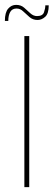

<svg xmlns="http://www.w3.org/2000/svg" viewBox="-30 -768 220 788"><path d="M70 -620H90V0H70ZM-10 -682Q-10 -717 3.5 -732.5Q17 -748 36 -748Q56 -748 69 -736.5Q82 -725 94.5 -713.5Q107 -702 122 -702Q145 -702 150.5 -717.5Q156 -733 156 -746H170Q170 -712 155.5 -699Q141 -686 124 -686Q105 -686 91 -698Q77 -710 65 -721.5Q53 -733 38 -733Q20 -733 12 -719Q4 -705 4 -682Z"/></svg>

Font: Smooch Sans Thin
Style: Regular
Weight: 100
Designer: Robert E. Leuschke
Foundry: Robert E. Leuschke
Version: Version 1.010